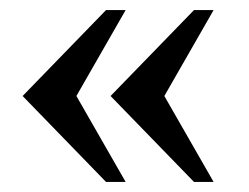

<svg xmlns="http://www.w3.org/2000/svg" viewBox="-20 -386 495 382"><path d="M191 -24 25 -195 191 -366H230L132 -195L230 -24ZM366 -24 200 -195 366 -366H405L307 -195L405 -24Z"/></svg>

Font: UnnaMedium
Style: Regular
Weight: 500
Designer: Jorge de Buen Unna
Foundry: Omnibus-Type
Version: Version 2.008;hotconv 1.0.109;makeotfexe 2.5.65596